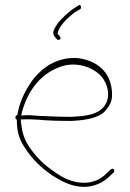

<svg xmlns="http://www.w3.org/2000/svg" viewBox="-20 -713 508 751"><path d="M40 -254C40 -250 43 -247 46 -244V-239C46 -194 58 -163 78 -134C105 -91 142 -56 184 -27C221 -4 260 18 309 18C350 18 386 -1 407 -22L425 -39C426 -40 427 -42 427 -44C427 -50 424 -53 420 -53C418 -53 415 -52 413 -50L396 -34C376 -14 347 2 309 2C262 2 223 -19 193 -41C153 -67 119 -101 92 -142C74 -170 66 -198 62 -235L61 -246H71C89 -247 108 -246 127 -245C166 -241 214 -240 259 -240C319 -243 371 -252 395 -283C411 -304 420 -317 418 -354C413 -433 357 -478 281 -486C205 -490 149 -451 112 -406C85 -370 61 -327 50 -275V-273L49 -272V-265C45 -262 40 -259 40 -254ZM63 -261 66 -275C89 -360 142 -430 226 -455C282 -471 339 -450 369 -422C391 -402 413 -358 398 -316C378 -264 317 -259 258 -256C217 -256 166 -258 128 -260C109 -262 93 -263 77 -262ZM196 -567 203 -559C204 -558 206 -557 208 -557C214 -557 217 -560 217 -564C217 -569 210 -576 205 -581C207 -592 211 -600 217 -609C228 -628 263 -660 281 -670L294 -677C300 -683 296 -698 287 -692L272 -682C254 -672 216 -637 204 -619C189 -597 182 -582 196 -567ZM259 -240Z"/></svg>

Font: Stray Cat
Style: ExLt
Weight: 200
Version: Version 1.0